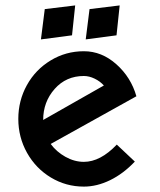

<svg xmlns="http://www.w3.org/2000/svg" viewBox="-20 -692 593 712"><path d="M258.8 -671.9 146 -658.2 131.8 -545.9 247.1 -561ZM423.8 -671.9 312 -658.2 297.9 -545.9 412.1 -561ZM291 0Q339.4 0 388.4 -23.9Q437.5 -47.9 480 -92.8L413.1 -155.8Q352.1 -91.8 291 -91.8Q255.9 -91.8 222.4 -110.6Q189 -129.4 168 -158.2L485.8 -335Q465.8 -405.3 411.6 -453.6Q357.4 -502 291 -502Q224.1 -502 168 -468Q111.8 -434.1 79.8 -376.5Q47.9 -318.8 47.9 -251Q47.9 -183.1 80.3 -125.2Q112.8 -67.4 168.7 -33.7Q224.6 0 291 0ZM140.1 -247.1Q140.1 -314 182.6 -362.1Q225.1 -410.2 291 -410.2Q310.5 -410.2 330.8 -400.4Q351.1 -390.6 365.2 -375Z"/></svg>

Font: Comic Neue Angular
Style: Bold
Weight: 700
Designer: Craig Rozynski
Foundry: Craig Rozynski
Version: Version 2.003